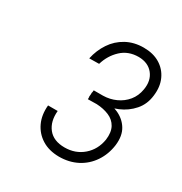

<svg xmlns="http://www.w3.org/2000/svg" viewBox="-105 -795 527 556"><g transform="rotate(30 158.5 -517.0)"><path d="M157.2 -535.2H188Q210.9 -535.6 230.7 -544.7Q250.5 -553.7 264.2 -570.3Q277.8 -586.9 281.7 -610.4Q287.1 -642.1 270.5 -662.8Q253.9 -683.6 222.2 -684.1Q187.5 -684.1 164.6 -662.6Q141.6 -641.1 132.3 -609.4L99.6 -608.9Q106 -638.7 122.1 -662.8Q138.2 -687 163.6 -700.9Q189 -714.8 221.2 -714.8Q252.9 -714.8 275.1 -701.4Q297.4 -688 308.3 -664.3Q319.3 -640.6 315.4 -609.4Q312 -578.6 293.2 -557.1Q274.4 -535.6 247.8 -524.4Q221.2 -513.2 191.9 -512.2H154.8ZM155.3 -504.4 155.8 -527.8H190.4Q220.2 -526.9 244.6 -516.1Q269 -505.4 282.2 -483.9Q295.4 -462.4 291.5 -429.7Q287.1 -397 270 -371.6Q252.9 -346.2 226.1 -332.3Q199.2 -318.4 165.5 -318.4Q131.8 -318.8 108.4 -333.5Q85 -348.1 73.2 -373.3Q61.5 -398.4 64.5 -431.2H96.7Q93.3 -395 111.3 -372.3Q129.4 -349.6 166.5 -349.6Q202.6 -349.6 228 -371.6Q253.4 -393.6 259.3 -429.2Q262.7 -455.1 253.7 -471.7Q244.6 -488.3 226.1 -496.1Q207.5 -503.9 184.6 -504.9Z"/></g></svg>

Font: Roboto Condensed ExtraLight
Style: Italic
Weight: 250
Italic angle: -12°
Designer: Christian Robertson
Foundry: Google
Version: Version 3.008; 2023